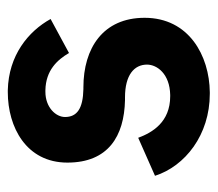

<svg xmlns="http://www.w3.org/2000/svg" viewBox="-52 -482 545 480"><g transform="rotate(-90 220.0 -242.5)"><path d="M225 10H229C320 9 415 -42 415 -153C415 -257 339 -306 241 -306H237C188 -307 167 -322 167 -352C167 -375 191 -401 230 -401H234C284 -400 310 -371 327 -342L412 -388C381 -444 321 -493 234 -495H229C142 -495 53 -449 53 -346C53 -244 119 -204 209 -202H216C272 -202 298 -179 298 -147C298 -122 275 -90 222 -89H219C154 -89 128 -134 115 -169L20 -127C44 -52 122 10 225 10Z"/></g></svg>

Font: FREAK Grotesk Next
Style: Bold
Weight: 700
Width: 3
Designer: La Scuola Open Source
Foundry: La Scuola Open Source
Version: Version 1.000;PS 1.0;hotconv 1.0.72;makeotf.lib2.5.5900